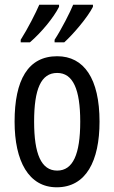

<svg xmlns="http://www.w3.org/2000/svg" viewBox="-20 -837 485 816"><path d="M375 -808V-817H291C279 -787 241 -712 212 -668V-657H253C291 -691 353 -764 375 -808ZM231 -808V-817H147C133 -784 98 -715 68 -668V-657H107C155 -698 208 -762 231 -808ZM403 -320C403 -503 337 -598 223 -598C99 -598 42 -497 42 -320C42 -152 102 -41 221 -41C346 -41 403 -153 403 -320ZM125 -320C125 -458 154 -527 223 -527C290 -527 321 -458 321 -320C321 -181 290 -112 223 -112C155 -112 125 -183 125 -320Z"/></svg>

Font: Noto Sans Tamil UI ExtraCondensed
Style: Regular
Weight: 400
Width: 2
Designer: Jelle Bosma - Monotype Design Team
Foundry: Monotype Imaging Inc.
Version: Version 2.004